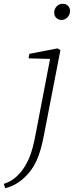

<svg xmlns="http://www.w3.org/2000/svg" viewBox="-96 -750 392 1020"><path d="M-68 250 -76 227Q-46 217 -25.5 202Q-5 187 14 165Q38 136 58 91.5Q78 47 94 -41L170 -437L56 -440L60 -464L210 -493L225 -484L137 -30Q121 55 97 106Q73 157 35 192Q13 213 -11 227Q-35 241 -68 250ZM231 -644Q215 -644 203.5 -654.5Q192 -665 192 -683Q192 -703 205.5 -716.5Q219 -730 237 -730Q254 -730 265 -719.5Q276 -709 276 -692Q276 -672 262.5 -658Q249 -644 231 -644Z"/></svg>

Font: Source Serif 4 SmText Light
Style: Italic
Weight: 300
Italic angle: -12°
Designer: Frank Grießhammer
Foundry: Adobe
Version: Version 4.005;hotconv 1.1.0;makeotfexe 2.6.0